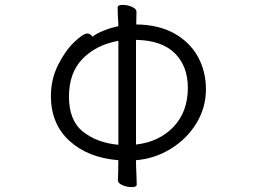

<svg xmlns="http://www.w3.org/2000/svg" viewBox="-20 -745 1040 785"><path d="M188 -351Q188 -420 217 -478.5Q246 -537 283 -572.5Q320 -608 337 -608Q349 -608 358 -595Q373 -607 402 -619Q431 -631 464 -638Q464 -652 462 -676L461 -715Q461 -725 482 -725Q501 -725 519.5 -717Q538 -709 538 -697L537 -645Q630 -644 694 -607.5Q758 -571 790 -511.5Q822 -452 822 -380Q822 -305 783 -241Q744 -177 678 -136.5Q612 -96 536 -90Q536 -64 538 -26L539 10Q539 20 518 20Q499 20 480.5 12Q462 4 462 -8Q462 -23 463 -35L464 -90Q340 -100 264.5 -168.5Q189 -237 188 -351ZM748 -386Q748 -474 695 -527Q642 -580 536 -582V-154Q631 -165 689.5 -226.5Q748 -288 748 -386ZM262 -350Q262 -252 319.5 -206.5Q377 -161 464 -153V-578Q374 -562 318 -505Q262 -448 262 -350Z"/></svg>

Font: Iansui
Style: Regular
Weight: 400
Designer: But Ko / Fontworks Inc.
Foundry: zi-hi.com / Fontworks Inc.
Version: Version 1.002